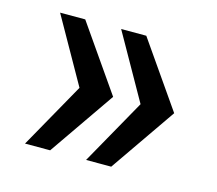

<svg xmlns="http://www.w3.org/2000/svg" viewBox="-68 -609 643 568"><g transform="rotate(15 253.5 -325.5)"><path d="M315 -526 454 -326 315 -125H238L351 -326L238 -526ZM128 -526 267 -326 128 -125H51L164 -326L51 -526Z"/></g></svg>

Font: Archivo SemiCondensed Medium
Style: Regular
Weight: 500
Width: 4
Designer: Hector Gatti
Foundry: Omnibus-Type
Version: Version 2.001